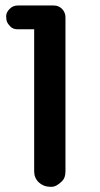

<svg xmlns="http://www.w3.org/2000/svg" viewBox="-20 -684 371 713"><path d="M45.9 -663.6H179.7Q198.2 -663.6 210.7 -650.6Q223.1 -637.7 223.1 -619.6V-47.4Q223.1 -23.9 210.9 -11.7Q189.5 9.8 171.4 9.8Q153.3 9.8 142.6 5.1Q131.8 0.5 124 -6.8Q106.9 -23.4 106.9 -47.4V-575.2H45.9Q28.8 -575.2 19.3 -584.7Q9.8 -594.2 6.3 -602.3Q2.9 -610.4 2.9 -624Q2.9 -637.7 15.4 -650.6Q27.8 -663.6 45.9 -663.6Z"/></svg>

Font: Supermercado
Style: Regular
Weight: 400
Designer: James Grieshaber
Foundry: James Grieshaber
Version: Version 1.002